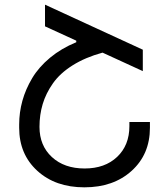

<svg xmlns="http://www.w3.org/2000/svg" viewBox="-20 -801 729 831"><path d="M310.1 -625 174.8 -687V-780.8L598.1 -585.9V-493.2L423.8 -573.2Q349.1 -552.7 294.4 -518.3Q239.7 -483.9 209.2 -440.4Q178.7 -397 164.8 -350.6Q150.9 -304.2 150.9 -252Q150.9 -170.9 204.6 -121.3Q258.3 -71.8 346.2 -71.8Q434.1 -71.8 487.1 -122.1Q540 -172.4 540 -254.9V-272.9H628.9V-248Q628.9 -133.3 550 -61.8Q471.2 9.8 345.2 9.8Q219.7 9.8 141.4 -61.8Q63 -133.3 63 -248V-262.2Q63 -314.5 76.9 -364.7Q90.8 -415 119.4 -462.9Q147.9 -510.7 196.8 -551.3Q245.6 -591.8 310.1 -618.2Z"/></svg>

Font: Telcell.Market
Style: Regular
Weight: 400
Designer: Rasmus Andersson, Sedrak Mkrtchyan
Version: Version 3.019;git-0a5106e0b